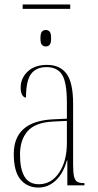

<svg xmlns="http://www.w3.org/2000/svg" viewBox="-20 -834 440 864"><path d="M82 -794V-814H296V-794ZM186 -625Q175 -625 168.5 -632.5Q162 -640 162 -661Q162 -684 168.5 -691.5Q175 -699 186 -699Q197 -699 203.5 -691.5Q210 -684 210 -661Q210 -640 203.5 -632.5Q197 -625 186 -625ZM153 10Q103 10 72.5 -26Q42 -62 42 -141Q42 -288 218 -297L281 -300V-371Q281 -463 259.5 -497.5Q238 -532 189 -532Q143 -532 120 -501.5Q97 -471 97 -395Q87 -395 80 -406.5Q73 -418 73 -440Q73 -482 104.5 -512Q136 -542 192 -542Q250 -542 279.5 -502Q309 -462 309 -366V-93Q309 -56 313.5 -38.5Q318 -21 328.5 -15.5Q339 -10 358 -10H360V0H283V-112H281Q265 -54 231 -22Q197 10 153 10ZM155 -5Q211 -5 246 -57Q281 -109 281 -191V-290L219 -287Q139 -283 104.5 -244Q70 -205 70 -138Q70 -73 90.5 -39Q111 -5 155 -5Z"/></svg>

Font: Noto Serif Display ExtraCondensed Thin
Style: Regular
Weight: 100
Width: 2
Designer: Monotype Design Team
Foundry: Monotype Imaging Inc.
Version: Version 2.009